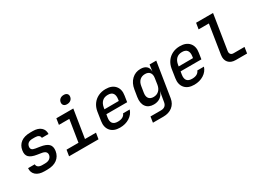

<svg xmlns="http://www.w3.org/2000/svg" viewBox="-27 -1645 3653 2688"><g transform="rotate(-30 1800.0 -301.0)"><path d="M232 10Q142 10 94.5 -31.5Q47 -73 53 -143H161Q161 -115 183 -98Q205 -81 247 -81H289Q339 -81 366.5 -101.5Q394 -122 400 -155Q409 -219 324 -232L255 -243Q170 -256 133 -292Q96 -328 108 -400Q120 -475 176 -517.5Q232 -560 330 -560H368Q453 -560 498.5 -520Q544 -480 540 -414H432Q432 -439 411.5 -454Q391 -469 353 -469H315Q268 -469 244 -451Q220 -433 214 -399Q210 -369 225 -352.5Q240 -336 280 -330L351 -319Q442 -305 480 -268Q518 -231 507 -158Q494 -79 435 -34.5Q376 10 274 10Z M633 0 649 -98H842L898 -452H730L745 -550H1019L947 -98H1125L1109 0ZM975 -645Q940 -645 922.5 -663.5Q905 -682 909 -713Q914 -745 937.5 -763.5Q961 -782 997 -782Q1032 -782 1050 -763.5Q1068 -745 1063 -713Q1058 -682 1034.5 -663.5Q1011 -645 975 -645Z M1454 10Q1353 10 1303 -48.5Q1253 -107 1268 -203L1290 -347Q1301 -411 1335.5 -459Q1370 -507 1424 -533.5Q1478 -560 1545 -560Q1646 -560 1696.5 -501.5Q1747 -443 1731 -347L1716 -249H1380L1372 -203Q1352 -78 1469 -78Q1563 -78 1589 -143H1696Q1674 -73 1608 -31.5Q1542 10 1454 10ZM1395 -347 1391 -322 1623 -323 1627 -348Q1636 -409 1612.5 -441.5Q1589 -474 1532 -474Q1474 -474 1439.5 -441Q1405 -408 1395 -347Z M1885 180 1899 87H2068Q2151 87 2164 8L2173 -47L2191 -149H2189Q2174 -95 2130.5 -64.5Q2087 -34 2026 -34Q1941 -34 1900.5 -90Q1860 -146 1875 -242L1893 -353Q1908 -448 1966.5 -504Q2025 -560 2109 -560Q2171 -560 2204.5 -529.5Q2238 -499 2236 -445H2237L2252 -550H2360L2271 10Q2258 89 2200.5 134.5Q2143 180 2054 180ZM2075 -127Q2126 -127 2160.5 -158.5Q2195 -190 2205 -247L2220 -347Q2229 -403 2204.5 -434.5Q2180 -466 2129 -466Q2076 -466 2042.5 -435Q2009 -404 2000 -347L1984 -247Q1975 -189 1999 -158Q2023 -127 2075 -127Z M2654 10Q2553 10 2503 -48.5Q2453 -107 2468 -203L2490 -347Q2501 -411 2535.5 -459Q2570 -507 2624 -533.5Q2678 -560 2745 -560Q2846 -560 2896.5 -501.5Q2947 -443 2931 -347L2916 -249H2580L2572 -203Q2552 -78 2669 -78Q2763 -78 2789 -143H2896Q2874 -73 2808 -31.5Q2742 10 2654 10ZM2595 -347 2591 -322 2823 -323 2827 -348Q2836 -409 2812.5 -441.5Q2789 -474 2732 -474Q2674 -474 2639.5 -441Q2605 -408 2595 -347Z M3329 0Q3251 0 3212 -45.5Q3173 -91 3185 -167L3258 -632H3092L3108 -730H3382L3293 -167Q3288 -135 3303 -116.5Q3318 -98 3348 -98H3526L3511 0Z"/></g></svg>

Font: NKDuy Mono SemiBold
Style: Italic
Weight: 600
Italic angle: -9°
Monospace: yes
Designer: NKDuy
Foundry: NKDuy
Version: Version 2.251; ttfautohint (v1.8.4.7-5d5b)